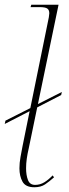

<svg xmlns="http://www.w3.org/2000/svg" viewBox="-20 -780 292 810"><path d="M125 10Q88 10 75 -13.5Q62 -37 62 -70Q62 -93 66.5 -117.5Q71 -142 75 -163L105 -311L0 -257L3 -271L108 -324L186 -707Q188 -719 188 -724Q188 -738 179.5 -744Q171 -750 147 -750H109L112 -760H227L140 -341L241 -392L238 -379L137 -327L101 -153Q96 -132 93 -111Q90 -90 90 -70Q90 -41 98 -20.5Q106 0 128 0Q149 0 167 -11Q185 -22 202 -40L208 -32Q188 -14 170 -2Q152 10 125 10Z"/></svg>

Font: Noto Serif Display SemiCondensed Thin
Style: Italic
Weight: 100
Width: 4
Italic angle: -12°
Designer: Monotype Design Team
Foundry: Monotype Imaging Inc.
Version: Version 2.009